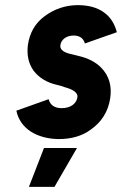

<svg xmlns="http://www.w3.org/2000/svg" viewBox="-20 -532 477 751"><path d="M93 199H193L281 47H152ZM437 -406Q424 -457 386 -484Q347 -512 283 -512Q212 -511 155 -469Q99 -428 89 -355Q82 -297 111 -256Q126 -236 149 -221.5Q172 -207 203 -200Q211 -198 218.5 -196Q226 -194 233 -191Q285 -177 283 -153Q281 -134 264 -121Q247 -109 221 -109Q180 -109 170 -144L44 -99Q55 -47 101 -17Q146 11 209 12Q285 12 335 -25Q399 -70 411 -147Q422 -220 376 -267Q344 -300 288 -313Q282 -315 274 -316.5Q266 -318 255 -321Q214 -331 216 -354Q218 -371 232 -382Q247 -393 268 -393Q285 -393 297 -385Q308 -377 312 -362Z"/></svg>

Font: Unageo
Style: Bold-Italic
Weight: 700
Designer: Richard Sepsi
Foundry: Richard Sepsi
Version: Version 2.000